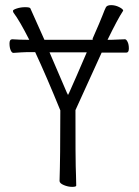

<svg xmlns="http://www.w3.org/2000/svg" viewBox="-20 -724 540 748"><path d="M277 -1Q277 4 261 4Q245 4 228.5 -3Q212 -10 212 -19Q215 -108 215 -293V-294Q160 -429 117 -521H87L63 -520L33 -518H32Q26 -518 21.5 -528.5Q17 -539 17 -555Q17 -571 28 -571Q57 -569 86 -569H94Q56 -644 33 -674Q31 -677 30.5 -681.5Q30 -686 45.5 -691Q61 -696 78 -696Q95 -696 98 -692Q114 -657 153 -569H341V-574Q371 -642 379.5 -664.5Q388 -687 392.5 -695.5Q397 -704 413 -704Q429 -704 444 -696.5Q459 -689 460 -683L459 -681Q439 -651 399 -569H416Q428 -569 466 -571H467Q472 -571 477 -561Q482 -551 482 -535Q482 -519 472 -519H376L274 -295V-294Q274 -95 275 -76Q276 -57 276 -44Q277 -17 277 -1ZM245 -354 250 -364Q273 -415 318 -520H173Q204 -449 240 -364ZM33 -674Z"/></svg>

Font: LXGW WenKai Mono TC Light
Style: Regular
Weight: 300
Designer: LXGW / Fontworks Inc.
Foundry: LXGW / Fontworks Inc.
Version: Version 1.330